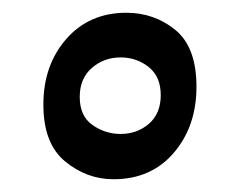

<svg xmlns="http://www.w3.org/2000/svg" viewBox="-20 -664 376 301"><path d="M158 -383Q116 -383 82 -411Q48 -439 48 -500Q48 -562 84 -603Q120 -644 178 -644Q222 -644 255 -617Q288 -590 288 -528Q288 -466 252.5 -424.5Q217 -383 158 -383ZM169 -454Q195 -454 213.5 -470Q232 -486 232 -515Q232 -544 213 -559Q194 -574 169 -574Q143 -574 124 -557.5Q105 -541 105 -512Q105 -482 125 -468Q145 -454 169 -454Z"/></svg>

Font: Akaya Telivigala
Style: Regular
Weight: 400
Designer: Vaishnavi Murthy Yerkadithaya, Juan Luis Blanco Aristondo
Version: Version 1.002; ttfautohint (v1.8.3)